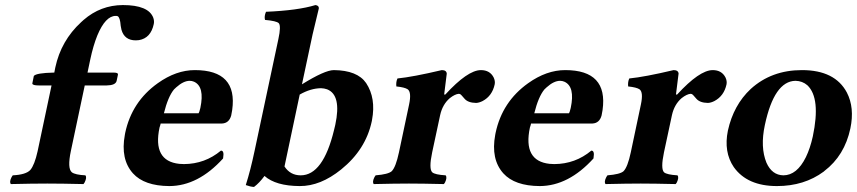

<svg xmlns="http://www.w3.org/2000/svg" viewBox="-20 -718 3352 751"><path d="M257.3 -127.9Q242.7 -59.1 261.2 -43.9Q274.4 -34.2 314 -32.2Q320.8 -23.9 311 -4.4Q308.6 0 306.6 2Q220.7 0 165 0Q106.4 0 22.5 2Q15.6 -6.3 25.4 -25.4Q27.8 -29.8 29.8 -32.2Q81.5 -34.7 98.6 -53.2Q115.2 -72.8 127 -126L181.6 -383.8H131.8Q107.4 -383.8 106.4 -391.1Q106.4 -393.1 106.9 -394L112.3 -420.9Q121.6 -432.6 190.4 -434.1H192.4L196.3 -454.1Q218.8 -559.1 297.4 -631.3Q302.2 -635.7 307.1 -640.1Q373.5 -697.8 460.4 -698.2Q561 -698.2 579.6 -648.4Q584 -635.7 581.5 -624Q569.8 -568.8 523.4 -561Q517.1 -560.1 511.2 -560.1Q466.8 -560.1 455.1 -601.6Q453.1 -609.4 452.1 -617.2Q449.7 -650.4 439.9 -654.8Q436 -656.2 432.6 -655.8Q392.6 -655.8 360.8 -579.6Q344.7 -540 333 -484.9L322.3 -434.1H423.3Q441.4 -434.1 441.4 -427.7Q441.4 -425.8 440.9 -423.8L436 -400.9Q431.2 -384.3 397.5 -383.8H311.5Z M621.1 -274.9H756.8Q759.3 -277.8 763.7 -295.9Q781.2 -379.4 738.8 -398.4Q730.5 -401.9 722.2 -401.9Q697.8 -401.9 669.4 -376.5Q664.6 -371.6 660.6 -368.2Q637.2 -339.8 621.1 -274.9ZM844.2 -128.9Q857.4 -128.9 853 -102.1Q852.5 -99.6 852.5 -98.1Q754.9 9.3 642.6 9.8Q544.4 9.3 500 -40Q450.7 -95.2 468.3 -190.4Q469.2 -194.8 469.7 -198.2Q495.6 -320.3 597.2 -392.6Q668.9 -443.8 742.2 -443.8Q910.2 -443.8 888.2 -287.6Q886.7 -276.4 884.3 -266.1Q876 -236.3 848.6 -234.9H608.4Q607.9 -232.4 606.9 -228.5Q605 -222.2 604 -219.2Q576.2 -88.4 681.2 -77.1Q689.9 -76.2 699.7 -76.2Q781.7 -76.7 844.2 -128.9Z M975.6 -127 1068.8 -564.9Q1080.1 -616.7 1070.3 -627.4Q1061 -636.2 1016.6 -640.1Q1012.7 -654.3 1020.5 -671.9Q1145.5 -677.2 1213.9 -698.2Q1228 -696.3 1227.1 -685.1Q1226.6 -683.1 1202.6 -583L1161.1 -388.2Q1250 -443.4 1285.6 -443.8Q1377.9 -442.9 1412.1 -393.1Q1451.2 -334 1435.1 -248.5Q1434.6 -245.1 1434.1 -243.2Q1410.6 -132.8 1314.5 -55.2Q1233.4 10.3 1152.3 9.8Q1058.6 9.3 1014.6 -29.8Q994.6 -2.4 973.6 13.2Q960 12.7 941.4 5.9Q960 -52.7 975.6 -127ZM1152.3 -348.1 1092.8 -66.9Q1115.2 -32.2 1156.2 -32.2Q1243.7 -32.2 1286.6 -209.5Q1289.1 -220.2 1291.5 -230Q1316.4 -346.7 1259.3 -368.7Q1248 -372.6 1235.8 -373Q1195.3 -372.6 1152.3 -348.1Z M1701.7 -268.1 1670.4 -122.1Q1656.7 -57.1 1670.9 -43.9Q1681.6 -34.7 1723.1 -32.2Q1730 -23.9 1720.7 -4.4Q1718.3 0 1716.3 2Q1630.4 0 1579.6 0Q1525.9 0 1441.9 2Q1435.1 -6.3 1444.8 -25.4Q1447.3 -29.8 1449.2 -32.2Q1498.5 -36.1 1512.2 -48.3Q1528.3 -64.5 1540.5 -122.1L1580.1 -309.1Q1590.3 -357.4 1574.7 -368.7Q1563 -376.5 1530.3 -379.9Q1528.3 -397.5 1534.7 -411.1Q1594.7 -417 1708 -443.8Q1726.6 -443.8 1727.5 -429.7Q1727.5 -427.7 1727.1 -426.8Q1727.1 -425.8 1717.3 -348.1H1721.7Q1809.1 -443.4 1860.8 -443.8Q1896.5 -443.8 1911.1 -414.6Q1917.5 -400.9 1915 -388.2Q1905.3 -342.8 1867.7 -322.8Q1854 -315.9 1842.3 -315.4Q1810.5 -315.9 1796.9 -332Q1783.2 -348.6 1779.3 -350.1Q1776.4 -351.1 1774.9 -351.1Q1759.8 -350.1 1739.3 -334Q1710.9 -309.6 1701.7 -268.1Z M2069.8 -274.9H2205.6Q2208 -277.8 2212.4 -295.9Q2230 -379.4 2187.5 -398.4Q2179.2 -401.9 2170.9 -401.9Q2146.5 -401.9 2118.2 -376.5Q2113.3 -371.6 2109.4 -368.2Q2085.9 -339.8 2069.8 -274.9ZM2293 -128.9Q2306.2 -128.9 2301.8 -102.1Q2301.3 -99.6 2301.3 -98.1Q2203.6 9.3 2091.3 9.8Q1993.2 9.3 1948.7 -40Q1899.4 -95.2 1917 -190.4Q1918 -194.8 1918.5 -198.2Q1944.3 -320.3 2045.9 -392.6Q2117.7 -443.8 2190.9 -443.8Q2358.9 -443.8 2336.9 -287.6Q2335.4 -276.4 2333 -266.1Q2324.7 -236.3 2297.4 -234.9H2057.1Q2056.6 -232.4 2055.7 -228.5Q2053.7 -222.2 2052.7 -219.2Q2024.9 -88.4 2129.9 -77.1Q2138.7 -76.2 2148.4 -76.2Q2230.5 -76.7 2293 -128.9Z M2608.4 -268.1 2577.1 -122.1Q2563.5 -57.1 2577.6 -43.9Q2588.4 -34.7 2629.9 -32.2Q2636.7 -23.9 2627.4 -4.4Q2625 0 2623 2Q2537.1 0 2486.3 0Q2432.6 0 2348.6 2Q2341.8 -6.3 2351.6 -25.4Q2354 -29.8 2356 -32.2Q2405.3 -36.1 2418.9 -48.3Q2435.1 -64.5 2447.3 -122.1L2486.8 -309.1Q2497.1 -357.4 2481.4 -368.7Q2469.7 -376.5 2437 -379.9Q2435.1 -397.5 2441.4 -411.1Q2501.5 -417 2614.7 -443.8Q2633.3 -443.8 2634.3 -429.7Q2634.3 -427.7 2633.8 -426.8Q2633.8 -425.8 2624 -348.1H2628.4Q2715.8 -443.4 2767.6 -443.8Q2803.2 -443.8 2817.9 -414.6Q2824.2 -400.9 2821.8 -388.2Q2812 -342.8 2774.4 -322.8Q2760.7 -315.9 2749 -315.4Q2717.3 -315.9 2703.6 -332Q2689.9 -348.6 2686 -350.1Q2683.1 -351.1 2681.6 -351.1Q2666.5 -350.1 2646 -334Q2617.7 -309.6 2608.4 -268.1Z M3091.3 -401.9Q3008.3 -400.4 2971.7 -229Q2953.1 -142.1 2978 -81.5Q2999.5 -33.2 3043.9 -32.2Q3097.2 -32.2 3132.3 -103.5Q3148.9 -137.7 3159.2 -184.1Q3190.9 -334 3138.2 -384.3Q3118.7 -401.4 3091.3 -401.9ZM2827.1 -207Q2849.1 -307.1 2916.5 -370.1Q2997.6 -443.8 3116.7 -443.8Q3246.1 -443.8 3292.5 -356Q3323.2 -296.9 3306.2 -215.8Q3283.7 -109.4 3204.1 -48.8Q3202.6 -47.9 3202.1 -46.9Q3125.5 9.8 3019 9.8Q2902.8 9.8 2850.1 -64.5Q2810.1 -123.5 2827.1 -207Z"/></svg>

Font: Linux Libertine Slanted O
Style: Bold Slanted
Weight: 700
Designer: Philipp H. Poll
Foundry: Philipp H. Poll
Version: Version 5.0.0